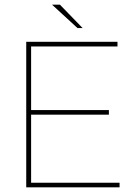

<svg xmlns="http://www.w3.org/2000/svg" viewBox="-20 -807 578 827"><path d="M495 -20V0H93V-627H486V-607H114V-333H449V-313H114V-20ZM314 -686 204 -787H238L336 -686Z"/></svg>

Font: Blinker Thin
Style: Regular
Weight: 100
Designer: Juergen Huber
Foundry: supertype
Version: Version 1.017;hotconv 1.0.117;makeotfexe 2.5.65602